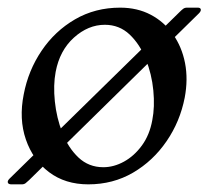

<svg xmlns="http://www.w3.org/2000/svg" viewBox="-34 -471 545 502"><path d="M42 0Q37 4.8 33 7.9Q29 11 23 11H-4Q-12 11 -13.5 6.5Q-15 2 -9 -4L436 -440Q441 -445 445 -448Q449 -451 455 -451H483Q490 -451 491 -446.5Q492 -442 486 -436ZM196.8 11Q136.5 11 94.2 -20.9Q52 -52.8 33.6 -106.4Q15.2 -160 28 -224.2Q40 -287 74.8 -338.4Q109.5 -389.8 162.1 -420.4Q214.8 -451 280.2 -451Q325 -451 360.1 -432.5Q395.2 -414 418.4 -381.2Q441.5 -348.5 449.8 -306.1Q458 -263.8 449 -216Q436.8 -153.2 401.5 -101.8Q366.2 -50.2 313.9 -19.6Q261.5 11 196.8 11ZM236.2 -33.8Q263.5 -33.8 290.1 -48.4Q316.8 -63 337 -90.6Q357.2 -118.2 364.2 -157Q371 -191.5 366.9 -234.4Q362.8 -277.2 347.2 -316.2Q331.8 -355.2 304.9 -380.8Q278 -406.2 240 -406.2Q196.5 -406.2 159.2 -372.6Q122 -339 111.5 -283Q105 -248.5 109.4 -205.8Q113.8 -163 129 -123.9Q144.2 -84.8 171.1 -59.2Q198 -33.8 236.2 -33.8Z"/></svg>

Font: Young Serif Light
Style: Italic
Weight: 300
Italic angle: -10.979°
Designer: Bastien Sozeau
Foundry: NBR — Bastien Sozeau
Version: Version 5.001